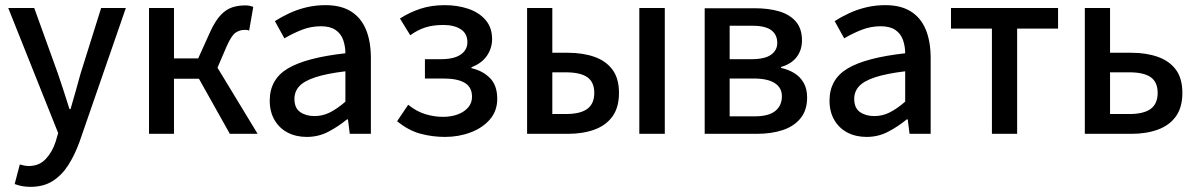

<svg xmlns="http://www.w3.org/2000/svg" viewBox="-20 -520 4654 746"><path d="M98 206Q80 206 65 203Q50 200 37 195L57 119Q67 122 75.5 123.5Q84 125 92 125Q132 125 157.5 98Q183 71 196 31L206 -3L12 -489H113L205 -234Q216 -202 227.5 -166.5Q239 -131 250 -96H254Q264 -130 274 -165.5Q284 -201 293 -234L373 -489H469L289 31Q270 83 245 122Q220 161 184.5 183.5Q149 206 98 206Z M559 0V-489H656V-293H750L797 -397Q817 -440 837.5 -461.5Q858 -483 881 -491Q904 -499 933 -499Q951 -499 964 -493L948 -401Q944 -403 940 -403.5Q936 -404 931 -404Q912 -404 896 -393.5Q880 -383 862 -343L825 -257L981 0H873L753 -214H656V0Z M1172 12Q1130 12 1097.5 -5Q1065 -22 1046.5 -54Q1028 -86 1028 -129Q1028 -212 1098.5 -254Q1169 -296 1322 -313Q1322 -340 1313.5 -364.5Q1305 -389 1284 -403.5Q1263 -418 1227 -418Q1188 -418 1152.5 -404Q1117 -390 1085 -371L1048 -438Q1073 -454 1104 -468.5Q1135 -483 1170.5 -491.5Q1206 -500 1245 -500Q1305 -500 1344 -475.5Q1383 -451 1402 -405Q1421 -359 1421 -294V0H1339L1332 -56H1328Q1294 -28 1255.5 -8Q1217 12 1172 12ZM1202 -69Q1234 -69 1262.5 -83.5Q1291 -98 1322 -125V-243Q1248 -234 1204.5 -219.5Q1161 -205 1142.5 -184.5Q1124 -164 1124 -136Q1124 -100 1146.5 -84.5Q1169 -69 1202 -69Z M1709 12Q1660 12 1613.5 -0.5Q1567 -13 1523 -49L1566 -113Q1598 -87 1632.5 -76.5Q1667 -66 1701 -66Q1733 -66 1758.5 -75.5Q1784 -85 1799 -102.5Q1814 -120 1814 -144Q1814 -181 1786 -198Q1758 -215 1702 -215H1631V-290H1692Q1744 -290 1770 -308Q1796 -326 1796 -356Q1796 -390 1770 -406.5Q1744 -423 1703 -423Q1663 -423 1633 -413.5Q1603 -404 1574 -383L1534 -448Q1571 -472 1613.5 -486Q1656 -500 1708 -500Q1757 -500 1799 -486Q1841 -472 1866.5 -442.5Q1892 -413 1892 -368Q1892 -333 1872 -303.5Q1852 -274 1812 -259V-255Q1856 -245 1884 -216.5Q1912 -188 1912 -136Q1912 -89 1883.5 -56Q1855 -23 1808.5 -5.5Q1762 12 1709 12Z M2028 0V-489H2126V-315H2186Q2245 -315 2290 -299Q2335 -283 2360 -249Q2385 -215 2385 -159Q2385 -103 2360 -68Q2335 -33 2290 -16.5Q2245 0 2186 0ZM2126 -77H2178Q2235 -77 2262 -97Q2289 -117 2289 -159Q2289 -201 2262 -220Q2235 -239 2178 -239H2126ZM2464 0V-489H2563V0Z M2718 0V-488H2911Q2966 -488 3007 -476Q3048 -464 3072 -436.5Q3096 -409 3096 -363Q3096 -325 3075 -298Q3054 -271 3015 -260V-256Q3043 -250 3066 -236Q3089 -222 3102.5 -198.5Q3116 -175 3116 -141Q3116 -92 3090.5 -60.5Q3065 -29 3021 -14.5Q2977 0 2920 0ZM2815 -290H2899Q2952 -290 2976 -307.5Q3000 -325 3000 -353Q3000 -385 2977 -402.5Q2954 -420 2903 -420H2815ZM2815 -68H2912Q2967 -68 2992.5 -89Q3018 -110 3018 -146Q3018 -179 2990.5 -197Q2963 -215 2907 -215H2815Z M3347 12Q3305 12 3272.5 -5Q3240 -22 3221.5 -54Q3203 -86 3203 -129Q3203 -212 3273.5 -254Q3344 -296 3497 -313Q3497 -340 3488.5 -364.5Q3480 -389 3459 -403.5Q3438 -418 3402 -418Q3363 -418 3327.5 -404Q3292 -390 3260 -371L3223 -438Q3248 -454 3279 -468.5Q3310 -483 3345.5 -491.5Q3381 -500 3420 -500Q3480 -500 3519 -475.5Q3558 -451 3577 -405Q3596 -359 3596 -294V0H3514L3507 -56H3503Q3469 -28 3430.5 -8Q3392 12 3347 12ZM3377 -69Q3409 -69 3437.5 -83.5Q3466 -98 3497 -125V-243Q3423 -234 3379.5 -219.5Q3336 -205 3317.5 -184.5Q3299 -164 3299 -136Q3299 -100 3321.5 -84.5Q3344 -69 3377 -69Z M3834 0V-409H3675V-489H4091V-409H3932V0Z M4195 0V-489H4293V-315H4376Q4434 -315 4479 -299Q4524 -283 4549 -249Q4574 -215 4574 -159Q4574 -103 4549 -68Q4524 -33 4479 -16.5Q4434 0 4376 0ZM4293 -77H4368Q4424 -77 4451 -97Q4478 -117 4478 -159Q4478 -201 4451 -220Q4424 -239 4368 -239H4293Z"/></svg>

Font: UmiuVSE Medium
Style: Regular
Weight: 500
Designer: Paul D. Hunt
Foundry: Adobe
Version: Version 3.046;September 5, 2023;FontCreator 14.0.0.2901 64-b